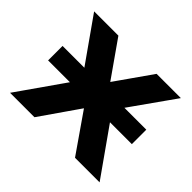

<svg xmlns="http://www.w3.org/2000/svg" viewBox="-120 -658 817 817"><g transform="rotate(45 289.0 -249.0)"><path d="M20 0 223 -290 226 -217 28 -498H174L294 -327H284L404 -498H550L352 -218L355 -289L559 0H411L284 -183H294L167 0ZM37 -212V-299H541V-212Z"/></g></svg>

Font: Nunito Sans 8pt
Style: Bold
Weight: 700
Version: Version 3.101;gftools[0.9.27]